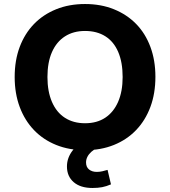

<svg xmlns="http://www.w3.org/2000/svg" viewBox="-20 -736 846 955"><path d="M403 11Q324 11 259.5 -15Q195 -41 149 -89Q103 -137 78 -204Q53 -271 53 -353Q53 -436 78 -502.5Q103 -569 149 -616.5Q195 -664 259.5 -690Q324 -716 403 -716Q482 -716 546.5 -690Q611 -664 657 -617Q703 -570 728 -503Q753 -436 753 -354Q753 -271 728 -204Q703 -137 657 -89Q611 -41 546.5 -15Q482 11 403 11ZM403 -123Q462 -123 503.5 -150.5Q545 -178 567.5 -229.5Q590 -281 590 -353Q590 -426 568 -477.5Q546 -529 504 -555.5Q462 -582 403 -582Q345 -582 303 -555Q261 -528 238.5 -477Q216 -426 216 -353Q216 -281 238.5 -229Q261 -177 303 -150Q345 -123 403 -123ZM440 199Q380 199 346.5 170Q313 141 313 92Q313 48 342.5 11Q372 -26 420 -45L464 0Q448 7 435 18.5Q422 30 415 43.5Q408 57 408 72Q408 95 423 107Q438 119 461 119Q476 119 488.5 116Q501 113 515 109L532 181Q509 191 488 195Q467 199 440 199Z"/></svg>

Font: Nunito Sans 11pt ExtraBold
Style: Regular
Weight: 800
Version: Version 3.101;gftools[0.9.27]